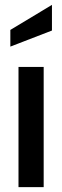

<svg xmlns="http://www.w3.org/2000/svg" viewBox="-20 -769 255 789"><path d="M56 0V-494H159.5V0ZM22.5 -577.5V-646L193.5 -749V-643.5Z"/></svg>

Font: Cabin SemiCondensedMedium
Style: Regular
Weight: 500
Width: 4
Designer: Pablo Impallari
Foundry: Pablo Impallari. http://www.impallari.com Igino Marini. http://www.ikern.com
Version: Version 3.001